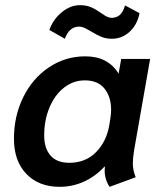

<svg xmlns="http://www.w3.org/2000/svg" viewBox="-20 -713 619 743"><path d="M34 -176Q34 -264 70 -337Q106 -410 169.5 -452.5Q233 -495 310 -495Q398 -495 439 -428L449 -485H561L499 -132Q494 -99 494 -82Q494 -54 505 -27L404 10Q385 -19 385 -53L386 -68H384Q349 -30 304.5 -10Q260 10 211 10Q130 10 82 -40Q34 -90 34 -176ZM403 -229 407 -255Q410 -272 410 -288Q410 -338 384.5 -370Q359 -402 308 -402Q264 -402 228 -374Q192 -346 171.5 -297Q151 -248 151 -189Q151 -139 175.5 -111Q200 -83 248 -83Q311 -83 351.5 -124Q392 -165 403 -229ZM171 -597Q186 -639 219.5 -666Q253 -693 289 -693Q314 -693 332.5 -685Q351 -677 372 -662Q386 -652 394.5 -648Q403 -644 412 -644Q431 -644 443.5 -655Q456 -666 464 -692L520 -662Q511 -617 481.5 -590Q452 -563 413 -563Q391 -563 373.5 -570Q356 -577 333 -591Q316 -601 306 -605.5Q296 -610 286 -610Q248 -610 231 -563Z"/></svg>

Font: Niramit SemiBold
Style: Italic
Weight: 600
Italic angle: -10°
Designer: Katatrad Aksorn Co.,Ltd.
Foundry: Cadson Demak Co.,Ltd.
Version: Version 1.001; ttfautohint (v1.6)